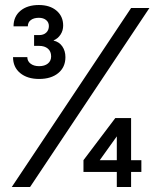

<svg xmlns="http://www.w3.org/2000/svg" viewBox="-20 -746 636 766"><path d="M136 -431Q89 -431 60.5 -454.5Q32 -478 32 -518H89Q89 -502 102 -492Q115 -482 136 -482Q158 -482 171 -492.5Q184 -503 184 -521Q184 -541 171 -552Q158 -563 136 -563H116V-606H136Q154 -606 164.5 -616Q175 -626 175 -642Q175 -657 164 -666Q153 -675 135 -675Q115 -675 103 -666Q91 -657 91 -641H34Q34 -680 61.5 -703Q89 -726 135 -726Q179 -726 205.5 -703.5Q232 -681 232 -644Q232 -624 221.5 -608Q211 -592 194 -585V-584Q216 -579 228.5 -561Q241 -543 241 -518Q241 -478 212.5 -454.5Q184 -431 136 -431ZM100 0H27L503 -714H576ZM503 -107H544V-60H503V0H446V-60H313V-107L440 -275H503ZM446 -107V-202L378 -107Z"/></svg>

Font: Non Bureau
Style: Regular
Weight: 400
Designer: Jona Saucedo
Foundry: Non Foundry
Version: Version 1.000; ttfautohint (v1.8.4)